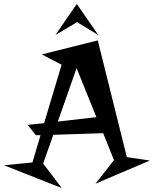

<svg xmlns="http://www.w3.org/2000/svg" viewBox="-71 -895 777 970"><path d="M422.9 -690.9 569.8 -101.1 686 -84 411.1 33.2 504.9 -85.9 450.2 -222.2 198.2 -213.9 147 -68.8 241.2 55.2 -50.8 -60.1 92.8 -74.2 133.8 -211.9H109.9L68.8 -264.2L151.9 -272.9L240.2 -567.9L140.1 -620.1ZM221.2 -280.8 416 -303.2 315.9 -550.8ZM426.3 -717.3 318.4 -783.2 209 -718.3 316.9 -875Z"/></svg>

Font: Risque
Style: Regular
Weight: 400
Designer: Astigmatic (AOETI)
Foundry: Astigmatic (AOETI)
Version: Version 1.000